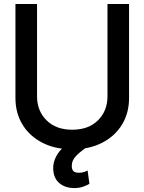

<svg xmlns="http://www.w3.org/2000/svg" viewBox="-20 -748 735 977"><path d="M526.9 -727.5H636.7V-249Q636.7 -172.9 600.8 -114Q564.9 -55.2 500 -21.7Q435.1 11.7 347.7 11.7Q260.7 11.7 195.6 -21.7Q130.4 -55.2 94.5 -114Q58.6 -172.9 58.6 -249V-727.5H168.5V-257.8Q168.5 -184.1 216.6 -136Q264.6 -87.9 347.7 -87.9Q430.7 -87.9 478.8 -136Q526.9 -184.1 526.9 -257.8ZM357.9 209Q313 209 283.2 184.8Q253.4 160.6 251 115.2Q248 74.7 273.9 34.2Q299.8 -6.3 362.3 -34.7L424.8 -1Q392.6 20 368.9 43.5Q345.2 66.9 345.2 97.2Q345.2 113.3 353.3 122.3Q361.3 131.3 381.3 130.9Q396 131.3 407.2 127.4Q418.5 123.5 425.8 119.6L435.1 187.5Q422.9 194.8 403.3 201.9Q383.8 209 357.9 209Z"/></svg>

Font: Inter Tight Medium
Style: Regular
Weight: 500
Designer: Rasmus Andersson
Foundry: rsms
Version: Version 3.004; ttfautohint (v1.8.4.7-5d5b)